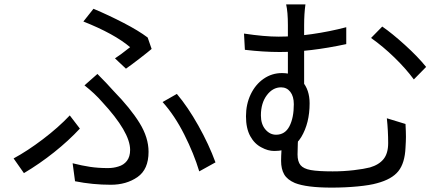

<svg xmlns="http://www.w3.org/2000/svg" viewBox="-20 -813 2040 875"><path d="M573 -598Q501 -659 360 -715L406 -773Q475 -744 543.5 -708.5Q612 -673 653 -642L671 -590Q656 -577 618.5 -548Q581 -519 554 -500L504 -547Q529 -563 573 -598ZM472 -47Q497 -47 519 -54Q544 -61 558.5 -80Q573 -99 573 -130Q573 -211 445 -349Q412 -387 365 -424L424 -476Q466 -434 498 -398Q575 -319 616 -252.5Q657 -186 657 -121Q657 -41 606.5 -6Q556 29 485 29Q402 29 322 13L311 -69Q354 -58 391 -52.5Q428 -47 472 -47ZM721 -348 786 -385Q836 -326 884 -240.5Q932 -155 962 -73L888 -32Q864 -112 820 -199.5Q776 -287 721 -348ZM89 -24 42 -91Q105 -125 175.5 -178.5Q246 -232 298 -287L344 -227Q293 -172 226.5 -119Q160 -66 89 -24Z M1366 -698V-392L1292 -432V-698Q1292 -759 1284 -793H1372Q1366 -751 1366 -698ZM1922 -508 1866 -451Q1829 -501 1777.5 -551Q1726 -601 1671 -640L1722 -692Q1767 -661 1825.5 -608Q1884 -555 1922 -508ZM1250 -646Q1321 -646 1401.5 -657.5Q1482 -669 1558 -689V-612Q1391 -576 1255 -576Q1180 -576 1096 -586L1092 -660Q1185 -646 1250 -646ZM1336 -109Q1336 -77 1349.5 -60.5Q1363 -44 1396.5 -38Q1430 -32 1496 -32Q1546 -32 1592.5 -37.5Q1639 -43 1666 -50Q1707 -62 1728 -88Q1749 -114 1749 -161Q1749 -216 1743 -274L1828 -248Q1830 -212 1830 -189Q1830 -172 1828 -140Q1825 -70 1795.5 -33Q1766 4 1698 22Q1667 31 1610.5 36.5Q1554 42 1491 42Q1377 42 1324 21Q1289 6 1275 -18.5Q1261 -43 1261 -80Q1261 -99 1263 -133L1265 -183L1341 -209Q1336 -161 1336 -109ZM1230 -125Q1201 -125 1172 -141Q1140 -157 1120.5 -192.5Q1101 -228 1101 -283Q1101 -338 1122.5 -383Q1144 -428 1181.5 -454Q1219 -480 1265 -480Q1324 -480 1357.5 -442Q1391 -404 1391 -342Q1391 -252 1353 -188.5Q1315 -125 1230 -125ZM1319 -338Q1319 -374 1303 -394.5Q1287 -415 1261 -415Q1223 -415 1196 -379Q1169 -343 1169 -287Q1169 -247 1189.5 -223Q1210 -199 1238 -199Q1279 -199 1299 -237.5Q1319 -276 1319 -338Z"/></svg>

Font: Merged Yaku Han JP
Style: Regular
Weight: 400
Designer: Ryoko NISHIZUKA 西塚涼子 (kana, bopomofo & ideographs); Paul D. Hunt (Latin, Greek & Cyrillic); Sandoll Communications 산돌커뮤니
Foundry: Adobe
Version: Version 2.004